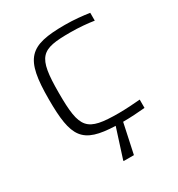

<svg xmlns="http://www.w3.org/2000/svg" viewBox="-184 -711 944 1019"><g transform="rotate(-30 287.5 -201.0)"><path d="M370 -543C425 -543 477 -538 515 -532V-580C477 -586 421 -592 366 -592C145 -592 95 -543 95 -292C95 -58 132 0 332 7L275 185V190H338L377 8H382C418 8 472 5 512 1V-50C482 -47 422 -43 381 -43C184 -43 158 -75 158 -295C158 -520 191 -543 370 -543Z"/></g></svg>

Font: Saira UNSAM Light SC
Style: Regular
Weight: 300
Designer: Hector Gatti with collaboration of the Omnibus-Type team
Foundry: Omnibus-Type
Version: Version 1.072;PS 001.072;hotconv 1.0.88;makeotf.lib2.5.64775